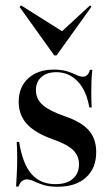

<svg xmlns="http://www.w3.org/2000/svg" viewBox="-20 -688 421 719"><path d="M196 11.3Q162.9 11.3 141.9 4.4Q121 -2.4 106.9 -9.3Q92.7 -16.1 80.6 -16.1Q58.9 -16.1 49.2 10.5H40.3Q41.9 -15.3 43.1 -41.5Q44.4 -67.7 44.4 -96.4Q44.4 -125 42.7 -156.5H51.6Q64.5 -75 97.6 -36.7Q130.6 1.6 187.9 1.6Q229 1.6 252.4 -18.1Q275.8 -37.9 275.8 -72.6Q275.8 -104 254.4 -125.4Q233.1 -146.8 180.6 -165.3Q112.1 -189.5 81 -223.4Q50 -257.3 50 -306.5Q50 -362.1 85.9 -394.8Q121.8 -427.4 181.5 -427.4Q211.3 -427.4 231.5 -421Q251.6 -414.5 265.3 -407.7Q279 -400.8 291.1 -400.8Q300 -400.8 306.5 -406.9Q312.9 -412.9 316.9 -426.6H325.8Q323.4 -406.5 322.6 -385.5Q321.8 -364.5 321.8 -340.3Q321.8 -316.1 323.4 -285.5H314.5Q304 -348.4 271 -383.1Q237.9 -417.7 191.1 -417.7Q155.6 -417.7 135.1 -399.6Q114.5 -381.5 114.5 -350.8Q114.5 -317.7 139.1 -295.6Q163.7 -273.4 221 -253.2Q283.9 -232.3 312.1 -200.4Q340.3 -168.5 340.3 -118.5Q340.3 -58.1 302 -23.4Q263.7 11.3 196 11.3ZM316.9 -667.7 322.6 -662.9 191.9 -480.6H183.1L53.2 -662.1L58.9 -667.7L228.2 -561.3L200 -559.7Z"/></svg>

Font: Playfair 144pt SemiCondensed SemiBold
Style: Regular
Weight: 600
Width: 4
Designer: Claus Eggers Sørensen
Foundry: Claus Eggers Sørensen
Version: Version 2.203